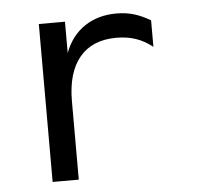

<svg xmlns="http://www.w3.org/2000/svg" viewBox="-41 -508 582 550"><g transform="rotate(-5 250.0 -232.5)"><path d="M410.2 -360.4Q386.7 -378.9 361.8 -387.2Q336.9 -395.5 306.6 -395.5Q237.3 -395.5 200.7 -351.6Q164.1 -307.6 164.1 -225.6V0H88.9V-454.1H164.1V-364.3Q182.6 -413.1 221.2 -439Q259.8 -464.8 312.5 -464.8Q340.8 -464.8 364.3 -457.5Q387.7 -450.2 410.2 -436.5Z"/></g></svg>

Font: BabelStone Irk Bitig Colour
Style: Regular
Weight: 400
Designer: Andrew West
Foundry: BabelStone
Version: Version 1.03 June 7, 2023